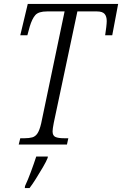

<svg xmlns="http://www.w3.org/2000/svg" viewBox="-20 -734 620 975"><path d="M75 0 83 -32H105Q128 -32 144 -36.5Q160 -41 170.5 -57Q181 -73 189 -107L308 -676H219Q176 -676 159.5 -657.5Q143 -639 131 -599L119 -555H83L121 -714H580L550 -555H514Q517 -573 519.5 -595Q522 -617 522 -627Q522 -651 511 -663.5Q500 -676 472 -676H373L253 -110Q247 -79 247 -67Q247 -45 261.5 -38.5Q276 -32 305 -32H327L320 0ZM107 211Q122 179 137.5 137Q153 95 164 61H223L222 68Q215 86 198 115Q181 144 162.5 173.5Q144 203 130 221H106Z"/></svg>

Font: Noto Serif Condensed Light
Style: Italic
Weight: 300
Width: 3
Italic angle: -12°
Designer: Monotype Design Team
Foundry: Monotype Imaging Inc.
Version: Version 2.014; ttfautohint (v1.8.4.7-5d5b)